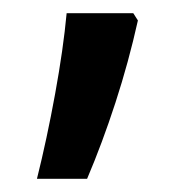

<svg xmlns="http://www.w3.org/2000/svg" viewBox="-20 -139 286 291"><path d="M182 -119 189 -108Q175 -45 155 16.5Q135 78 112 132H36Q51 72 63.5 3.5Q76 -65 81 -119Z"/></svg>

Font: Noto Sans Arabic UI Cn Md
Style: Regular
Weight: 500
Width: 3
Designer: Monotype Design Team, Nadine Chahine and Nizar Qandah
Foundry: Monotype Imaging Inc.
Version: Version 2.010; ttfautohint (v1.8.4.7-5d5b)